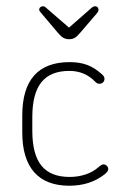

<svg xmlns="http://www.w3.org/2000/svg" viewBox="-20 -582 393 612"><path d="M51 -214V-160Q51 -76 89 -33Q127 10 201 10Q267 10 313 -26Q325 -35 325 -43Q325 -49 320.5 -53.5Q316 -58 310 -58Q304 -58 295 -50Q277 -34 253 -26Q229 -18 202 -18Q141 -18 112 -54Q83 -90 83 -165V-209Q83 -284 112 -320Q141 -356 201 -356Q250 -356 283 -322Q287 -318 290 -316.5Q293 -315 297 -315Q304 -315 308.5 -319.5Q313 -324 313 -331Q313 -339 304 -346Q282 -366 258 -375Q234 -384 202 -384Q127 -384 89 -341.5Q51 -299 51 -214ZM200 -494 126 -558Q122 -562 117 -562Q112 -562 108.5 -559Q105 -556 105 -551Q105 -547 110 -542L164 -478Q174 -466 182 -461.5Q190 -457 200 -457Q211 -457 218.5 -461.5Q226 -466 236 -478L290 -541Q294 -546 294 -551Q294 -556 291 -559Q288 -562 283 -562Q278 -562 273 -558Z"/></svg>

Font: Beiruti ExtraLight
Style: Regular
Weight: 250
Designer: Arlette Boutros
Foundry: Boutros
Version: Version 1.41